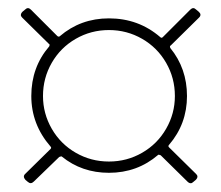

<svg xmlns="http://www.w3.org/2000/svg" viewBox="-20 -530 530 460"><path d="M40 -113 101 -173Q104 -176 101 -179Q55 -232 55 -300Q55 -369 98 -419Q100 -424 97 -425L33 -488Q30 -491 30 -494Q30 -498 34 -502L40 -507Q47 -514 54 -507L117 -444Q120 -441 123 -443Q173 -486 241 -486Q312 -486 364 -441Q367 -438 370 -441L436 -507Q443 -514 450 -507L456 -502Q464 -495 457 -488L389 -421Q386 -420 388 -415Q428 -366 428 -300Q428 -233 385 -183Q382 -180 385 -177L450 -113Q453 -110 453 -107Q453 -103 449 -99L443 -94Q440 -91 437 -91Q433 -91 429 -95L365 -158Q360 -160 359 -159Q309 -116 241 -116Q176 -116 128 -155Q127 -156 122 -154L61 -95Q54 -88 47 -94L41 -99Q34 -107 40 -113ZM241 -143Q284 -143 320.5 -164Q357 -185 378 -221.5Q399 -258 399 -300Q399 -343 378 -379.5Q357 -416 320.5 -437Q284 -458 241 -458Q198 -458 161.5 -437Q125 -416 104 -379.5Q83 -343 83 -300Q83 -258 104 -221.5Q125 -185 161.5 -164Q198 -143 241 -143Z"/></svg>

Font: Barlow GEO Thin
Style: Regular
Weight: 100
Designer: Jeremy Tribby
Foundry: Tribby Type
Version: Version 1.408